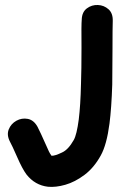

<svg xmlns="http://www.w3.org/2000/svg" viewBox="-20 -743 521 768"><path d="M172 4Q203 7 241.5 -4Q280 -15 318 -43.5Q356 -72 383 -121Q407 -164 418 -249Q426 -311 429 -405Q430 -468 430 -550Q430 -631 431 -659Q432 -690 414 -706Q396 -722 371.5 -723Q347 -724 327.5 -709.5Q308 -695 307 -665Q305 -644 306 -554Q306 -463 304 -408Q302 -321 295 -265Q287 -204 275 -183Q253 -144 228 -133Q199 -119 186 -120Q185 -121 184 -123Q177 -132 164 -163Q141 -215 130 -236Q115 -263 91 -267.5Q67 -272 45.5 -260Q24 -248 15 -225.5Q6 -203 20 -176Q27 -164 49 -114Q69 -68 86 -45Q120 -2 172 4Z"/></svg>

Font: Balsamiq Sans
Style: Bold
Weight: 700
Designer: Michael Angeles
Foundry: Balsamiq SRL
Version: Version 1.020; ttfautohint (v1.8.4.7-5d5b);gftools[0.9.26]